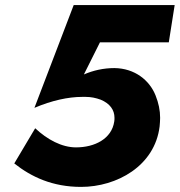

<svg xmlns="http://www.w3.org/2000/svg" viewBox="-20 -720 705 753"><path d="M606 -224C607 -236 608 -247 608 -258C608 -287 602 -316 590 -346C566 -406 508 -452 429 -453C386 -453 346 -444 309 -428L372 -554H642L665 -700H269L115 -297C183 -326 248 -340 302 -340C307 -340 311 -340 316 -340C337 -340 356 -336 375 -329C411 -314 429 -289 429 -258C429 -253 429 -248 428 -243C418 -176 352 -142 278 -142C222 -142 165 -173 118 -217L36 -79C103 -26 186 13 298 13C438 13 587 -69 606 -224Z"/></svg>

Font: Jost
Style: Bold Italic
Weight: 700
Italic angle: -5°
Version: Version 3.710